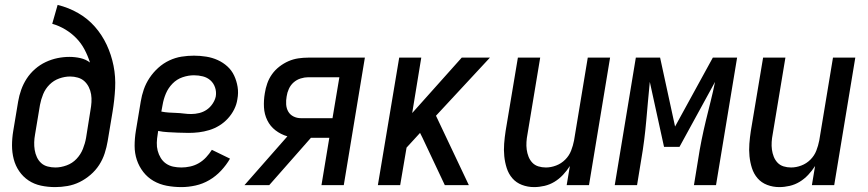

<svg xmlns="http://www.w3.org/2000/svg" viewBox="-20 -755 3540 783"><path d="M205 8Q175 8 147 2Q119 -4 96.5 -19Q74 -34 58.5 -56.5Q43 -79 36 -106Q29 -133 29 -162Q29 -191 34 -221L54 -341Q58 -365 66.5 -389Q75 -413 89 -434.5Q103 -456 123 -473.5Q143 -491 166.5 -502Q190 -513 214.5 -518Q239 -523 263 -523Q286 -523 308 -518Q330 -513 347 -500Q338 -528 324.5 -553.5Q311 -579 291 -599.5Q271 -620 246 -635Q221 -650 193 -658L215 -735Q260 -724 299 -701.5Q338 -679 367 -646Q396 -613 415 -572.5Q434 -532 443 -487Q452 -442 449.5 -394.5Q447 -347 439 -299L419 -179Q415 -155 407 -130Q399 -105 384.5 -82.5Q370 -60 349 -42Q328 -24 304.5 -12.5Q281 -1 255.5 3.5Q230 8 205 8ZM206 -72Q228 -72 251.5 -80.5Q275 -89 292 -107Q309 -125 318 -147.5Q327 -170 331 -193L349 -306Q352 -322 353 -338.5Q354 -355 351.5 -370.5Q349 -386 342 -400Q335 -414 324 -424Q313 -434 297.5 -438.5Q282 -443 266 -443Q244 -443 221.5 -435Q199 -427 182 -410Q165 -393 156 -371Q147 -349 143 -327L123 -207Q120 -191 119.5 -175Q119 -159 121.5 -143.5Q124 -128 130.5 -114Q137 -100 148 -90Q159 -80 174.5 -76Q190 -72 206 -72Z M720 8Q689 8 660 2.5Q631 -3 606.5 -17Q582 -31 564.5 -53.5Q547 -76 538 -103Q529 -130 529 -160Q529 -190 534 -221L554 -341Q558 -366 566.5 -390.5Q575 -415 590 -437.5Q605 -460 625.5 -478.5Q646 -497 670.5 -508.5Q695 -520 720.5 -524Q746 -528 771 -528Q796 -528 821 -524Q846 -520 868 -510Q890 -500 907.5 -484Q925 -468 935 -446.5Q945 -425 949 -400.5Q953 -376 948 -350Q945 -329 935 -309Q925 -289 909.5 -272Q894 -255 874.5 -243Q855 -231 833.5 -224.5Q812 -218 791 -215.5Q770 -213 749 -213Q738 -213 728 -213.5Q718 -214 707 -214H706Q685 -215 665 -216Q645 -217 625 -221L623 -207Q620 -190 619.5 -173Q619 -156 623 -140.5Q627 -125 635.5 -111Q644 -97 657 -88Q670 -79 686 -75.5Q702 -72 720 -72Q737 -72 755.5 -76Q774 -80 790.5 -89.5Q807 -99 820.5 -113.5Q834 -128 844 -144L918 -108Q903 -82 881.5 -59Q860 -36 833.5 -20.5Q807 -5 777.5 1.5Q748 8 720 8ZM760 -290Q776 -290 792.5 -294Q809 -298 823 -307.5Q837 -317 847 -332Q857 -347 860 -362Q863 -381 857 -398.5Q851 -416 838 -427.5Q825 -439 807.5 -443.5Q790 -448 771 -448Q748 -448 724.5 -440Q701 -432 683.5 -414Q666 -396 656.5 -373.5Q647 -351 643 -327L638 -300Q653 -297 668.5 -296Q684 -295 699 -294.5Q714 -294 729.5 -292Q745 -290 760 -290Z M977 0 1152 -199Q1125 -207 1103.5 -223.5Q1082 -240 1070 -264.5Q1058 -289 1056.5 -317.5Q1055 -346 1060 -375Q1063 -395 1070 -415Q1077 -435 1089.5 -452.5Q1102 -470 1119.5 -483.5Q1137 -497 1156.5 -505.5Q1176 -514 1196.5 -517Q1217 -520 1237 -520H1468L1382 0H1291L1323 -193H1248L1078 0ZM1336 -273 1364 -440H1237Q1222 -440 1206 -435Q1190 -430 1177.5 -419Q1165 -408 1158 -392.5Q1151 -377 1149 -362Q1146 -346 1147 -329.5Q1148 -313 1155.5 -300Q1163 -287 1177 -280Q1191 -273 1208 -273Z M1521 0 1608 -520H1698L1661 -294L1863 -520H1978L1758 -283L1892 0H1794L1703 -193L1693 -213L1638 -153L1612 0Z M2158 8Q2132 8 2108.5 -1Q2085 -10 2069.5 -28Q2054 -46 2046.5 -69.5Q2039 -93 2036.5 -118Q2034 -143 2036 -169Q2038 -195 2042 -221L2092 -520H2183L2131 -207Q2128 -192 2127 -176Q2126 -160 2128 -145Q2130 -130 2135.5 -116Q2141 -102 2151 -91.5Q2161 -81 2175.5 -76.5Q2190 -72 2206 -72Q2227 -72 2248 -80Q2269 -88 2285 -104Q2301 -120 2309 -140.5Q2317 -161 2321 -182L2377 -520H2468L2382 0H2291L2304 -78Q2292 -59 2276 -42Q2260 -25 2241 -13.5Q2222 -2 2200.5 3Q2179 8 2158 8Z M2487 0 2573 -520H2672L2733 -239L2887 -520H2986L2900 0H2810L2827 -104Q2833 -144 2841 -183.5Q2849 -223 2858.5 -262.5Q2868 -302 2878 -341.5Q2888 -381 2896 -421L2751 -156H2688L2630 -421Q2626 -381 2622.5 -341.5Q2619 -302 2615.5 -262.5Q2612 -223 2607 -183.5Q2602 -144 2595 -104L2578 0Z M3158 8Q3132 8 3108.5 -1Q3085 -10 3069.5 -28Q3054 -46 3046.5 -69.5Q3039 -93 3036.5 -118Q3034 -143 3036 -169Q3038 -195 3042 -221L3092 -520H3183L3131 -207Q3128 -192 3127 -176Q3126 -160 3128 -145Q3130 -130 3135.5 -116Q3141 -102 3151 -91.5Q3161 -81 3175.5 -76.5Q3190 -72 3206 -72Q3227 -72 3248 -80Q3269 -88 3285 -104Q3301 -120 3309 -140.5Q3317 -161 3321 -182L3377 -520H3468L3382 0H3291L3304 -78Q3292 -59 3276 -42Q3260 -25 3241 -13.5Q3222 -2 3200.5 3Q3179 8 3158 8Z"/></svg>

Font: Iosevka SS04 Medium
Style: Italic
Weight: 500
Italic angle: -9°
Monospace: yes
Designer: Belleve Invis
Foundry: Belleve Invis
Version: Version 19.0.0; ttfautohint (v1.8.4)